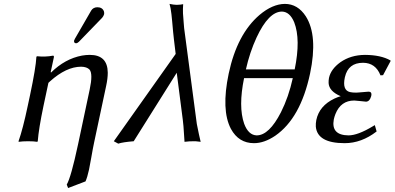

<svg xmlns="http://www.w3.org/2000/svg" viewBox="-20 -718 2006 976"><path d="M474.6 -681.2Q500.5 -681.2 508.3 -660.2Q510.3 -652.8 509.3 -646Q506.3 -635.7 499.5 -627.9L381.3 -505.9Q373.5 -498.5 367.7 -498Q356.9 -498 356.4 -507.8Q356.4 -509.8 356.4 -511.2Q357.9 -515.6 360.8 -521L443.4 -664.1Q453.6 -680.7 474.6 -681.2ZM239.3 -349.1Q310.5 -419.4 397 -435.5Q417.5 -439 436.5 -439Q526.9 -439 527.8 -348.6Q527.8 -318.8 519.5 -280.8L458.5 5.9Q452.6 33.2 443.8 84Q436 126 432.6 144Q423.8 184.1 414.6 204.1L326.2 237.8L319.3 220.2Q340.8 184.1 376.5 17.1Q377.9 11.2 378.9 5.9L436 -263.2Q453.1 -343.3 435.1 -364.3Q421.4 -378.4 392.6 -378.9Q316.9 -378.9 233.9 -304.2Q229.5 -300.3 226.1 -296.9L201.2 -180.2Q176.8 -64 171.9 0L169.4 2.9Q151.9 0 123 0Q94.2 0 75.2 2.9L74.2 0Q96.2 -62 121.1 -180.2L132.8 -234.9Q162.1 -373 165 -429.2L168 -432.1Q210.9 -427.7 249.5 -435.1Q254.9 -435.1 253.9 -427.2Q253.4 -425.8 253.4 -424.8L237.8 -352.1Z M909.2 -108.9 878.4 -348.1 659.7 0Q604.5 4.4 581.1 12.2L558.6 0L873 -443.8L864.3 -516.1Q860.4 -547.9 855 -611.3Q852.5 -640.1 851.6 -645L847.2 -675.3L841.8 -698.2Q861.8 -693.8 877.9 -693.4Q898.9 -693.8 911.1 -696.8Q909.2 -671.4 910.2 -649.9Q910.2 -647.9 913.6 -604.5Q915.5 -581.5 916 -575.2L980.5 -87.9Q992.7 -25.9 1000 2.9Q1000 2.9 974.1 0Q970.7 0 968.8 0Q967.3 0 943.4 0.5L918 2.9Q916.5 -15.6 915 -41.5Q913.1 -78.6 909.2 -108.9Z M1478 -365.2Q1509.3 -517.6 1475.6 -604.5Q1453.6 -657.7 1413.6 -659.2Q1345.7 -659.2 1284.2 -527.3Q1249.5 -452.1 1230 -365.2ZM1468.3 -320.8H1220.7Q1190.9 -175.8 1221.2 -88.9Q1242.7 -31.2 1284.7 -29.8Q1348.1 -29.8 1408.2 -147.5Q1447.3 -225.1 1468.3 -320.8ZM1142.6 -344.2Q1185.1 -544.4 1299.3 -642.1Q1364.7 -697.3 1427.7 -698.2Q1493.7 -698.2 1534.7 -634.8Q1596.7 -537.1 1556.2 -344.2Q1507.8 -116.7 1378.9 -27.8Q1323.2 9.8 1271 9.8Q1193.4 9.8 1153.8 -63Q1103.5 -158.7 1142.6 -344.2Z M1825.7 -398.9Q1750 -398.9 1733.4 -326.2Q1732.9 -324.7 1732.9 -324.2Q1719.2 -259.8 1758.8 -250Q1771 -247.1 1790.5 -247.1Q1791 -247.1 1804.2 -248Q1848.1 -252 1852.5 -252Q1865.2 -252 1867.4 -243.9Q1869.6 -235.8 1866.2 -227.1Q1858.9 -202.1 1840.8 -201.2Q1836.9 -201.2 1812.5 -204.1Q1786.1 -207 1780.8 -207Q1712.4 -207 1685.1 -138.2Q1679.7 -124.5 1676.8 -110.8Q1662.1 -30.8 1751.5 -29.8Q1798.8 -29.8 1875.5 -76.2Q1880.4 -79.1 1885.3 -82L1894.5 -49.8Q1817.4 9.8 1731.9 9.8Q1593.3 9.8 1585.4 -74.2Q1584.5 -90.8 1587.9 -107.9Q1603 -180.2 1679.7 -216.8Q1695.3 -224.1 1711.9 -229Q1652.8 -253.9 1650.4 -295.9Q1649.9 -308.6 1652.3 -321.8Q1661.6 -366.2 1710 -401.4Q1762.7 -438.5 1835.4 -439Q1916 -438.5 1964.4 -411.1L1965.8 -408.2L1927.2 -335.9L1914.1 -335Q1889.2 -398.4 1825.7 -398.9Z"/></svg>

Font: Linux Biolinum Slanted O
Style: Slanted
Weight: 400
Designer: Philipp H. Poll
Foundry: Philipp H. Poll
Version: Version 1.0.4